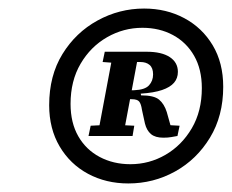

<svg xmlns="http://www.w3.org/2000/svg" viewBox="-20 -735 542 449"><path d="M187 -417 192 -441 232 -443H252L294 -441L290 -417ZM208 -417 245 -614H305L268 -417ZM260 -587 220 -590 225 -614H269L266 -587ZM285 -351Q329 -351 367 -373Q405 -395 428.5 -435Q452 -475 452 -529Q452 -573 434 -604.5Q416 -636 384.5 -653Q353 -670 313 -670Q269 -670 230.5 -648Q192 -626 168.5 -586Q145 -546 145 -492Q145 -448 163 -416.5Q181 -385 213 -368Q245 -351 285 -351ZM280 -306Q228 -306 186 -328.5Q144 -351 119.5 -392.5Q95 -434 95 -489Q95 -558 126 -608.5Q157 -659 208 -687Q259 -715 317 -715Q369 -715 411 -692.5Q453 -670 477.5 -629Q502 -588 502 -532Q502 -464 471 -413Q440 -362 389.5 -334Q339 -306 280 -306ZM362 -413Q343 -413 333 -421.5Q323 -430 319 -446L312 -478Q310 -492 305.5 -497.5Q301 -503 288 -503L260 -504L262 -523L294 -524Q319 -525 328.5 -535.5Q338 -546 338 -561Q338 -576 330 -583Q322 -590 308 -590H275L278 -614H323Q358 -614 377 -601.5Q396 -589 396 -567Q396 -552 387 -541.5Q378 -531 359 -524.5Q340 -518 309 -516L310 -512Q340 -512 352 -502Q364 -492 370 -473L384 -423L346 -444L400 -441L395 -417Q389 -416 381 -414.5Q373 -413 362 -413Z"/></svg>

Font: Source Serif 4 ExtraBold
Style: Italic
Weight: 800
Italic angle: -12°
Designer: Frank Grießhammer
Foundry: Adobe Systems Incorporated
Version: Version 4.004;hotconv 1.0.116;makeotfexe 2.5.65601